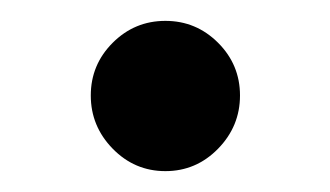

<svg xmlns="http://www.w3.org/2000/svg" viewBox="-20 -201 316 184"><path d="M210 -109.5Q210 -80 189 -58.5Q168 -37 138.5 -37Q109 -37 88 -58.5Q67 -80 67 -109.5Q67 -139 88 -160Q109 -181 138.5 -181Q168 -181 189 -160Q210 -139 210 -109.5Z"/></svg>

Font: Halant SemiBold
Style: Regular
Weight: 600
Designer: Hitesh Malaviya (Devanagari), Satya Rajpurohit (Latin)
Foundry: Indian Type Foundry
Version: Version 1.101;PS 1.0;hotconv 1.0.78;makeotf.lib2.5.61930; tt